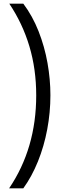

<svg xmlns="http://www.w3.org/2000/svg" viewBox="-20 -819 352 1055"><path d="M257 -296Q257 -201 239.5 -108Q222 -15 188.5 68Q155 151 108 216H30Q179 -4 179 -295Q179 -439 141.5 -564.5Q104 -690 31 -799H108Q159 -731 192 -647Q225 -563 241 -473Q257 -383 257 -296Z"/></svg>

Font: Noto Sans Sinhala UI SemiCondensed
Style: Regular
Weight: 400
Width: 4
Designer: Jelle Bosma - Monotype Design Team
Foundry: Monotype Imaging Inc.
Version: Version 2.006; ttfautohint (v1.8.4.7-5d5b)